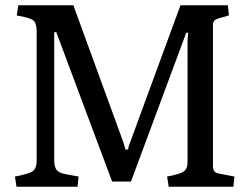

<svg xmlns="http://www.w3.org/2000/svg" viewBox="-20 -713 953 733"><path d="M43 0 37 -39Q91 -49 105.5 -60Q120 -71 120 -101V-592Q120 -623 108.5 -634Q97 -645 44 -654L50 -693H260L452 -167Q457 -151 459 -142H469Q470 -153 474 -162L669 -693H850L854 -654L812 -642Q793 -636 793 -619V-77Q793 -55 813 -51L875 -39L871 0H624L618 -39Q667 -48 681.5 -58.5Q696 -69 696 -93V-550Q696 -573 699 -588H691L480 -20H408L195 -590H187V-100Q187 -76 196.5 -64Q206 -52 231 -48L280 -39L276 0Z"/></svg>

Font: Poly
Style: Regular
Weight: 400
Designer: Jos Nicols Silva Schwarzenberg
Foundry: Jose Nicolas Silva Schwarzenberg
Version: Version 1.001